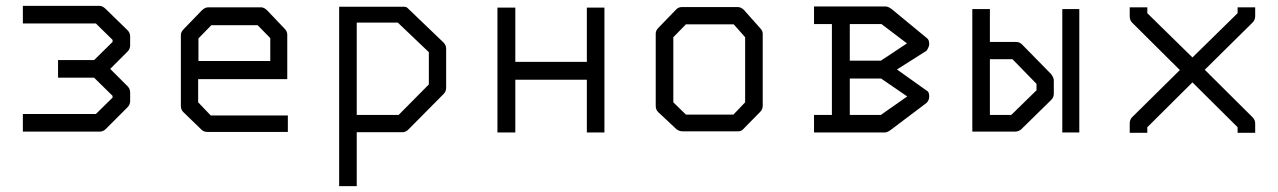

<svg xmlns="http://www.w3.org/2000/svg" viewBox="-20 -501 4360 655"><path d="M58 -52V-112H307L364 -168V-174L301 -236H178V-296H301L364 -358V-365L307 -421H58V-481H320Q330 -481 341 -470L415 -398Q424 -389 424 -377V-346Q424 -334 415 -325L356 -266L415 -207Q424 -198 424 -186V-156Q424 -144 415 -135L341 -61Q332 -52 320 -52Z M656 -231V-152L699 -107H962V-51H687Q675 -51 667 -59L605 -119Q597 -127 597 -140V-382Q597 -392 607 -402L668 -465Q679 -476 690 -476H871Q881 -476 892 -465L951 -403Q960 -394 960 -383V-231ZM657 -293H902V-371L859 -415H701L657 -370Z M1137 -478H1357Q1366 -478 1370 -474L1493 -356Q1502 -347 1502 -335V-201Q1502 -189 1493 -180L1373 -59Q1364 -50 1353 -50H1197V134H1137ZM1197 -424V-109H1340L1443 -213V-323L1337 -424Z M1677 -475H1738V-290H1982V-475H2042V-49H1982V-229H1738V-49H1677Z M2277 -374V-152L2320 -110H2482L2522 -152V-374L2483 -418H2320ZM2227 -407 2288 -470Q2295 -477 2308 -477H2496Q2508 -477 2518 -467L2574 -404Q2582 -396 2582 -385V-140Q2582 -128 2573 -119L2515 -60Q2509 -53 2497.5 -53H2494H2308Q2297.5 -53 2288 -60L2226 -118Q2217 -126 2217 -140V-387Q2217 -397 2227 -407Z M2818 -109V-419H2757V-479H3000Q3010 -479 3022 -470L3142 -371Q3150 -365.5 3150 -351Q3150 -341.5 3141 -328L3040 -264L3141 -192Q3150 -188.5 3150 -172Q3150 -159 3141 -150L3019 -58Q3007 -49 2998 -49H2757V-109ZM2986 -233H2879V-109H2985L3075 -172ZM2985 -294 3074 -353 2987 -419H2879V-294Z M3297 -52V-470H3357V-358H3446Q3458 -358 3467 -349L3566 -248Q3575 -236 3575 -227V-181Q3575 -169 3566 -160L3463 -59Q3453.5 -52 3442 -52ZM3357 -109H3430L3516 -193V-215L3434 -299H3357ZM3604 -470H3662V-49H3604Z M4048 -220 3894 -67V-48H3834V-80Q3834 -93 3842 -101L4005 -262L3842 -424Q3834 -432 3834 -446V-476H3894V-456L4048 -305L4202 -456V-476H4262V-446Q4262 -433 4253 -424L4090 -263L4253 -101Q4262 -92 4262 -80V-48H4202V-67Z"/></svg>

Font: IBM 3270
Style: Regular
Weight: 400
Monospace: yes
Version: Version 2.3.1